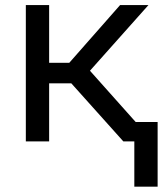

<svg xmlns="http://www.w3.org/2000/svg" viewBox="-20 -548 640 744"><path d="M256.3 -225.1 458 0H572.8L328.6 -273.9L555.2 -528.3H445.3L248.5 -304.7H170.4V-528.3H80.1V0H170.4V-225.1ZM590.8 175.3V-75.2H500.5V175.3Z"/></svg>

Font: Roboto Mono
Style: Regular
Weight: 400
Monospace: yes
Designer: Google
Version: Version 3.000